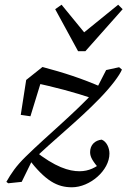

<svg xmlns="http://www.w3.org/2000/svg" viewBox="-20 -771 540 814"><path d="M285 23C361 23 444 -48 444 -120C444 -144 432 -171 411 -179C383 -176 362 -157 362 -126C362 -104 374 -87 402 -53L417 -86C387 -61 357 -45 317 -45C273 -45 214 -62 125 -133L99 -100C173 -3 223 23 285 23ZM72 0 115 -88C207 -178 308 -256 403 -354C454 -407 487 -452 497 -476L485 -486L430 -474L387 -390C292 -287 185 -201 89 -107C47 -66 27 -35 7 0L15 6L72 0ZM68 -284 109 -278 164 -457 110 -424C223 -399 288 -382 381 -351L417 -399C326 -439 250 -463 160 -487L91 -432L68 -284ZM241 -751 214 -732 311 -554H342L500 -732L481 -751L311 -613H354L241 -751Z"/></svg>

Font: Source Serif Variable
Style: Italic
Weight: 389
Italic angle: -12°
Designer: Frank Grießhammer
Foundry: Adobe Systems Incorporated
Version: Version 3.001;hotconv 1.0.111;makeotfexe 2.5.65597